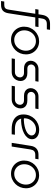

<svg xmlns="http://www.w3.org/2000/svg" viewBox="1209 -2092 973 3657"><g transform="rotate(90 1695.5 -263.5)"><path d="M-113 203 -104 142H-45Q-10 142 9 132.5Q28 123 37.5 102.5Q47 82 52 48L129 -449H40L50 -510H139L151 -585Q163 -656 205 -693Q247 -730 319 -730H435L426 -669H323Q276 -669 251.5 -646.5Q227 -624 220 -577L209 -510H382L372 -449H199L120 60Q109 133 70.5 168Q32 203 -42 203Z M623 13Q553 13 497 -19.5Q441 -52 408 -108.5Q375 -165 375 -235Q375 -295 396.5 -347Q418 -399 456.5 -438.5Q495 -478 546 -500Q597 -522 655 -522Q725 -522 781 -489.5Q837 -457 870 -400.5Q903 -344 903 -272Q903 -214 882 -162.5Q861 -111 823 -72Q785 -33 734.5 -10Q684 13 623 13ZM627 -48Q689 -48 735 -79.5Q781 -111 807 -162Q833 -213 833 -270Q833 -325 809 -368.5Q785 -412 744 -436.5Q703 -461 651 -461Q592 -461 545.5 -431Q499 -401 472 -350.5Q445 -300 445 -239Q445 -186 468.5 -142.5Q492 -99 533.5 -73.5Q575 -48 627 -48Z M979 0 989 -61H1239Q1272 -61 1294.5 -75Q1317 -89 1329 -111.5Q1341 -134 1341 -158Q1341 -189 1319 -211.5Q1297 -234 1252 -234H1171Q1123 -234 1090.5 -251Q1058 -268 1041 -297Q1024 -326 1024 -362Q1024 -399 1043 -433Q1062 -467 1098.5 -488.5Q1135 -510 1188 -510H1423L1413 -450H1183Q1156 -450 1136 -438Q1116 -426 1105.5 -408Q1095 -390 1095 -369Q1095 -340 1115.5 -319Q1136 -298 1180 -298H1258Q1310 -298 1343.5 -280.5Q1377 -263 1393.5 -233.5Q1410 -204 1410 -168Q1410 -125 1389 -86.5Q1368 -48 1328.5 -24Q1289 0 1235 0Z M1501 0 1511 -61H1761Q1794 -61 1816.5 -75Q1839 -89 1851 -111.5Q1863 -134 1863 -158Q1863 -189 1841 -211.5Q1819 -234 1774 -234H1693Q1645 -234 1612.5 -251Q1580 -268 1563 -297Q1546 -326 1546 -362Q1546 -399 1565 -433Q1584 -467 1620.5 -488.5Q1657 -510 1710 -510H1945L1935 -450H1705Q1678 -450 1658 -438Q1638 -426 1627.5 -408Q1617 -390 1617 -369Q1617 -340 1637.5 -319Q1658 -298 1702 -298H1780Q1832 -298 1865.5 -280.5Q1899 -263 1915.5 -233.5Q1932 -204 1932 -168Q1932 -125 1911 -86.5Q1890 -48 1850.5 -24Q1811 0 1757 0Z M2322 0Q2240 0 2178.5 -24Q2117 -48 2082 -97.5Q2047 -147 2047 -223Q2047 -287 2069.5 -341.5Q2092 -396 2132 -436.5Q2172 -477 2225.5 -500Q2279 -523 2343 -523Q2399 -523 2438 -505Q2477 -487 2498 -457Q2519 -427 2519 -390Q2519 -340 2489 -301.5Q2459 -263 2409.5 -236.5Q2360 -210 2298 -195.5Q2236 -181 2172 -179Q2160 -178 2148.5 -179Q2137 -180 2126 -181Q2139 -128 2186.5 -94.5Q2234 -61 2327 -61H2433L2425 0ZM2120 -233Q2129 -232 2139 -231.5Q2149 -231 2159 -231Q2219 -234 2271.5 -246Q2324 -258 2363.5 -277Q2403 -296 2425 -322Q2447 -348 2447 -380Q2447 -416 2416 -439.5Q2385 -463 2333 -463Q2274 -463 2225.5 -432Q2177 -401 2148 -349.5Q2119 -298 2120 -236Q2120 -235 2120 -234.5Q2120 -234 2120 -233Z M2588 0 2645 -365Q2656 -435 2698.5 -472.5Q2741 -510 2813 -510H2901L2891 -449H2817Q2771 -449 2746.5 -427.5Q2722 -406 2714 -359L2658 0Z M3173 13Q3103 13 3047 -19.5Q2991 -52 2958 -108.5Q2925 -165 2925 -235Q2925 -295 2946.5 -347Q2968 -399 3006.5 -438.5Q3045 -478 3096 -500Q3147 -522 3205 -522Q3275 -522 3331 -489.5Q3387 -457 3420 -400.5Q3453 -344 3453 -272Q3453 -214 3432 -162.5Q3411 -111 3373 -72Q3335 -33 3284.5 -10Q3234 13 3173 13ZM3177 -48Q3239 -48 3285 -79.5Q3331 -111 3357 -162Q3383 -213 3383 -270Q3383 -325 3359 -368.5Q3335 -412 3294 -436.5Q3253 -461 3201 -461Q3142 -461 3095.5 -431Q3049 -401 3022 -350.5Q2995 -300 2995 -239Q2995 -186 3018.5 -142.5Q3042 -99 3083.5 -73.5Q3125 -48 3177 -48Z"/></g></svg>

Font: MuseoModerno Light
Style: Italic
Weight: 300
Italic angle: -9°
Designer: Pablo Cosgaya, Héctor Gatti, Marcela Romero, and the Authors of The MuseoModerno Project.
Foundry: Omnibus-Type Team
Version: Version 1.003